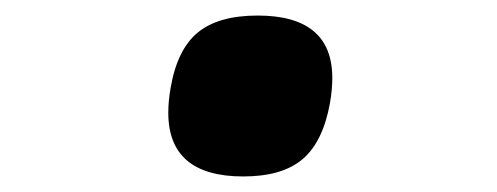

<svg xmlns="http://www.w3.org/2000/svg" viewBox="-20 -399 640 247"><path d="M196.5 -254Q196.5 -269 199.5 -286Q208 -335.5 234.5 -357.2Q261 -379 311.5 -379Q407.5 -379 407.5 -298.5Q407.5 -284 404.5 -266.5Q395.5 -216.5 369.2 -194.2Q343 -172 293 -172Q196.5 -172 196.5 -254Z"/></svg>

Font: JuliaMono ExtraBold
Style: Italic
Weight: 800
Italic angle: -9°
Monospace: yes
Designer: cormullion
Foundry: corm
Version: Version 0.057; ttfautohint (v1.8.4)